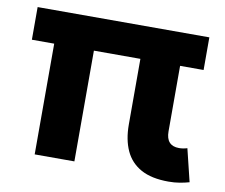

<svg xmlns="http://www.w3.org/2000/svg" viewBox="-67 -632 850 724"><g transform="rotate(10 358.5 -270.0)"><path d="M669.5 -125 700 0Q682.5 5 663.2 8.2Q644 11.5 621 11.5Q555.5 11.5 515 -11Q474.5 -33.5 455.5 -75.2Q436.5 -117 436.5 -175V-426H258.5V-2H106.5V-426H21V-551H678.5V-426H588.5V-175Q588.5 -147.5 601 -133.8Q613.5 -120 638 -120Q645.5 -120 653.5 -121.2Q661.5 -122.5 669.5 -125Z"/></g></svg>

Font: Hepta Slab
Style: Bold
Weight: 700
Designer: Michael LaGattuta
Foundry: Michael LaGattuta
Version: Version 1.100